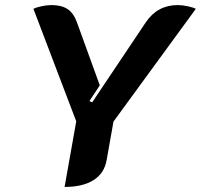

<svg xmlns="http://www.w3.org/2000/svg" viewBox="-20 -729 793 758"><path d="M281 -250 112 -694Q123 -700 144.5 -704.5Q166 -709 183 -709Q223 -709 247 -693Q271 -677 284 -640L374 -392L333 -330L344 -325L555 -640Q601 -709 682 -709Q700 -709 722.5 -704Q745 -699 753 -694L428 -249L401 -97Q392 -45 349.5 -18Q307 9 235 9Z"/></svg>

Font: K2D ExtraBold
Style: Italic
Weight: 800
Italic angle: -10°
Designer: Katatrad Aksorn Co.,Ltd.
Foundry: Cadson Demak Co.,Ltd.
Version: Version 1.000; ttfautohint (v1.6)